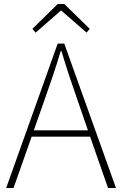

<svg xmlns="http://www.w3.org/2000/svg" viewBox="-20 -945 614 965"><path d="M285 -891H289L415 -781L431 -800L303 -925H270L143 -800L159 -781ZM150 -290 201 -435C232 -523 258 -597 285 -688H289C316 -597 341 -523 372 -435L422 -290ZM523 0H563L303 -726H270L11 0H48L139 -258H433Z"/></svg>

Font: Noto Sans T Chinese Thin
Style: Regular
Weight: 100
Designer: Ryoko NISHIZUKA (kana & ideographs); Paul D. Hunt (Latin, Greek & Cyrillic); Wenlong ZHANG (bopomofo); Sandoll Communica
Foundry: Adobe Systems Incorporated
Version: Version 1.000;PS 1;hotconv 1.0.78;makeotf.lib2.5.61930